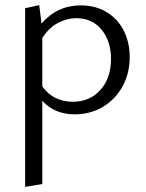

<svg xmlns="http://www.w3.org/2000/svg" viewBox="-20 -440 568 749"><path d="M145 -47V278L78 289V-408L133 -420L142 -348Q203 -419 295 -419Q352 -419 395.5 -393Q439 -367 462.5 -321Q486 -275 486 -217Q486 -154 458 -103Q430 -52 381 -23Q332 6 272 6Q192 6 145 -47ZM264 -43Q330 -43 371.5 -89Q413 -135 413 -210Q413 -279 376.5 -324Q340 -369 278 -369Q241 -369 206 -350.5Q171 -332 145 -292V-103Q166 -73 196.5 -58Q227 -43 264 -43Z"/></svg>

Font: QiushuiShotai Bright
Style: Regular
Weight: 400
Designer: Christian Thalmann (Catharsis Fonts)
Version: Version 1.250;